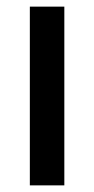

<svg xmlns="http://www.w3.org/2000/svg" viewBox="-20 -559 284 579"><path d="M174 0H70V-539H174Z"/></svg>

Font: Noto Sans Display SemiCondensed Medium
Style: Regular
Weight: 500
Width: 4
Designer: Monotype Design Team
Foundry: Monotype Imaging Inc.
Version: Version 2.003